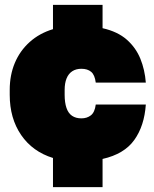

<svg xmlns="http://www.w3.org/2000/svg" viewBox="-20 -650 635 790"><path d="M198 120V0Q114 -26 67 -94.5Q20 -163 20 -260V-280Q20 -341 41 -391Q62 -441 102 -477Q142 -513 198 -530V-630H402V-534Q464 -520 501.5 -487Q539 -454 557.5 -408.5Q576 -363 580 -310H374Q370 -342 355 -354.5Q340 -367 315 -367Q293 -367 277.5 -357Q262 -347 254 -327.5Q246 -308 246 -280V-260Q246 -228 253.5 -206Q261 -184 276.5 -173.5Q292 -163 315 -163Q338 -163 354 -175.5Q370 -188 374 -220H580Q574 -132 532.5 -74Q491 -16 402 4V120Z"/></svg>

Font: Golos Text Black
Style: Regular
Weight: 900
Designer: A.Korolkova, Vitaly Kuzmin
Foundry: ParaType Ltd
Version: Version 2.004